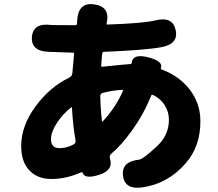

<svg xmlns="http://www.w3.org/2000/svg" viewBox="-20 -829 1040 915"><path d="M659 64Q575 76 566 9Q558 -59 642 -68Q662 -70 730 -134Q785 -186 785 -258Q785 -297 764 -329Q743 -361 708 -377Q703 -379 701 -374Q665 -285 609 -207Q557 -135 511 -97Q500 -88 504 -74Q522 -18 453 4Q384 26 374 -5Q372 -10 367 -8Q296 24 225 24Q162 24 124 -13Q81 -54 81 -133Q81 -229 149 -321.5Q217 -414 308 -458Q324 -465 325 -482L333 -573Q333 -578 328 -578L212 -582Q127 -585 132 -653Q138 -721 223 -710Q228 -709 322 -709H339Q346 -709 347 -716L348 -734Q354 -820 430 -808Q507 -797 488 -717Q487 -712 492 -712Q666 -718 721 -732Q803 -752 817 -686Q832 -619 748 -604Q672 -590 476 -582Q468 -582 467 -574L462 -515Q462 -510 467 -511L557 -520Q601 -524 604 -524Q607 -524 608 -532Q614 -574 686 -556Q759 -537 747 -505Q745 -500 750 -498Q832 -468 882 -405Q935 -338 935 -251Q935 -131 865 -51Q781 46 659 64ZM263 -123Q299 -123 331 -141Q342 -147 340 -160Q327 -234 323 -315Q323 -320 319 -317Q278 -285 250.5 -242Q223 -199 223 -166Q223 -123 263 -123ZM466 -252Q467 -247 470 -251Q531 -316 566 -396Q568 -401 563 -401Q513 -398 469 -386Q458 -383 458 -372Q459 -309 466 -252Z"/></svg>

Font: Resource Han Rounded JP Heavy
Style: Regular
Weight: 900
Designer: Cyano Hao (round all glyphs); Ryoko NISHIZUKA 西塚涼子 (kana, bopomofo & ideographs); Paul D. Hunt (Latin, Greek & Cyrillic)
Foundry: Cyano Hao
Version: 0.990